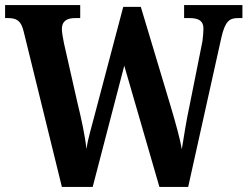

<svg xmlns="http://www.w3.org/2000/svg" viewBox="-20 -734 972 754"><path d="M73 -610 223 0H344L468 -476L606 0H719L849 -585C864 -651 881 -663 915 -663H932V-714H703V-663H723C761 -663 779 -652 779 -621C779 -612 777 -585 775 -572L725 -322C711 -258 702 -196 694 -148C688 -185 670 -250 651 -314L533 -707H464L350 -276C339 -233 327 -195 319 -149C316 -194 297 -278 284 -331L231 -565C227 -583 223 -609 223 -620C223 -649 240 -663 275 -663H295V-714H0V-663H11C45 -663 63 -653 73 -610Z"/></svg>

Font: Noto Serif Condensed
Style: Bold
Weight: 700
Width: 3
Designer: Monotype Design Team
Foundry: Monotype Imaging Inc.
Version: Version 2.015